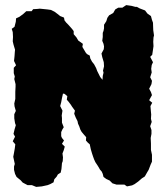

<svg xmlns="http://www.w3.org/2000/svg" viewBox="-20 -711 651 753"><path d="M122 22 105 15H88L69 5L61 -4L45 -17L39 -29L35 -45V-58L38 -68L32 -96L35 -112L38 -129L40 -145L30 -157L39 -175L33 -186L37 -203L42 -220L39 -228L36 -247V-263L42 -276L37 -294L36 -305L40 -323V-336V-351L41 -371V-381L36 -401L38 -411L34 -424V-445L43 -455L35 -472L37 -491L38 -506L39 -516L33 -536L30 -549L31 -566L30 -585L26 -598L37 -606L42 -626L43 -639L56 -645L71 -656L83 -667H104L110 -675L127 -676L136 -677L166 -674L180 -672L194 -665L206 -656L216 -648L231 -642L233 -631L240 -622L248 -614L256 -605L263 -597L269 -589V-577L280 -564L287 -552L297 -545L305 -539L303 -527L309 -517L316 -505L321 -499L332 -493L334 -482L341 -469L349 -459L357 -444L361 -433L366 -423L373 -409L382 -398L383 -413L386 -426L384 -434L388 -451L387 -467L381 -487L378 -501L387 -518L388 -529L386 -539L381 -551L383 -566V-582L386 -590L388 -600V-614L397 -628L401 -641L408 -651L424 -660L432 -674L444 -681H460L475 -691L496 -688L511 -684H517L528 -678L549 -670L558 -658L572 -648L576 -633L580 -622L581 -593L584 -572L582 -564L581 -547L582 -530L580 -516L577 -496L569 -488L580 -467L575 -456L573 -441L575 -427L569 -408L576 -394L574 -381L565 -363L572 -350L576 -338L565 -318L577 -308L570 -295L572 -272L573 -262L572 -245L575 -233L569 -216L574 -201V-186L571 -170L572 -148V-141V-123L576 -104V-77L571 -66L563 -45L557 -35L548 -19L537 -12L522 1L508 11L498 16L478 20L468 13H437L421 8L410 -3L397 -9L386 -17L383 -29L379 -38L372 -46L367 -55L362 -63L354 -75L349 -86L345 -97L341 -109L336 -126L332 -145L324 -152L317 -160L318 -173L310 -182L300 -194L295 -203L291 -215L286 -226L284 -236L277 -250L271 -265L274 -277L263 -292L258 -300L249 -312L242 -320L244 -334L233 -343L227 -344L223 -326L220 -310L216 -295L220 -287L225 -277L222 -258L223 -248V-230L230 -212L225 -204L220 -193V-177L223 -170L231 -160L223 -147L234 -136L230 -122L225 -109L227 -94L226 -79L223 -71L222 -59L221 -48L218 -34L207 -27L202 -18L193 -8L190 4L177 11L167 15L144 20Z"/></svg>

Font: Winky Rough ExtraBold
Style: Regular
Weight: 800
Designer: Simon Atzbach
Foundry: typofactur
Version: Version 1.206; ttfautohint (v1.8.4.7-5d5b)